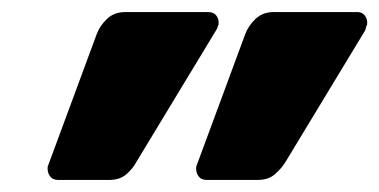

<svg xmlns="http://www.w3.org/2000/svg" viewBox="-20 -621 628 318"><path d="M322 -323Q313 -323 308.5 -329.5Q304 -336 305 -345L386 -564Q391 -578 403 -589.5Q415 -601 433 -601H572Q580 -601 584.5 -595Q589 -589 588 -580Q587 -579 586.5 -576.5Q586 -574 585 -571L453 -353Q447 -343 436 -333Q425 -323 407 -323ZM76 -323Q67 -323 62.5 -329.5Q58 -336 59 -345L140 -564Q145 -578 157 -589.5Q169 -601 187 -601H325Q334 -601 338.5 -595Q343 -589 342 -580Q341 -579 340.5 -576.5Q340 -574 338 -571L206 -353Q201 -343 190 -333Q179 -323 161 -323Z"/></svg>

Font: Rubik ExtraBold
Style: Italic
Weight: 800
Italic angle: -12°
Designer: Hubert and Fischer
Foundry: Hubert and Fischer
Version: Version 2.300;gftools[0.9.30]